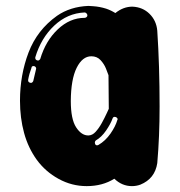

<svg xmlns="http://www.w3.org/2000/svg" viewBox="-20 -633 612 653"><path d="M428.7 0Q395 0 368.8 -25.2Q328.7 0 274.8 0Q224.3 0 179.5 -24.5Q134.7 -49 105 -89.6Q75.7 -130.2 61.9 -180.9Q48 -231.7 48 -290.6Q48 -378.2 77.2 -454.7Q106.4 -531.2 173.8 -579.2Q218.8 -610.4 280.7 -612.9L296.5 -611.9Q319.3 -610.4 341.1 -603.5Q357.4 -598 372.3 -588.6Q399.5 -610.4 430.2 -610.4Q465.3 -608.9 488.6 -585.9Q511.9 -562.9 514.9 -528.7Q522.8 -409.9 522.8 -270.8Q522.8 -168.8 514.9 -78.2Q506.9 -25.2 457.4 -5Q443.6 0 428.7 0ZM109.4 -427.2Q111.9 -427.2 113.9 -429Q115.8 -430.7 116.8 -432.2Q135.1 -494.1 176.5 -533.2Q217.8 -572.3 267.8 -572.3Q271.3 -572.3 274.3 -574.8Q277.2 -577.2 277.2 -580.7Q277.2 -584.2 274.3 -587.4Q271.3 -590.6 267.8 -590.6Q209.4 -588.1 164.6 -546Q119.8 -504 100 -438.1V-435.6Q100 -430.2 105.9 -427.7ZM280.2 -172.3Q294.1 -172.3 305.4 -184.9Q316.8 -197.5 326.2 -214.6Q335.6 -231.7 343.1 -248Q347 -256.4 350 -262.9L349 -377.2Q346.5 -384.7 340.3 -400Q334.2 -415.3 322 -428.5Q309.9 -441.6 290.6 -441.6Q260.4 -441.6 240.8 -402.5Q221.3 -363.4 220.8 -289.6Q220.8 -227.7 238.9 -200Q256.9 -172.3 280.2 -172.3ZM84.7 -351Q90.1 -351 93.1 -357.4L102.5 -397.5L103 -400Q103 -403.5 100.2 -405.9Q97.5 -408.4 94.1 -408.4Q91.1 -408.4 89.1 -406.9Q87.1 -405.4 87.1 -402.5Q79.2 -381.7 75.7 -361.4V-359.4Q75.7 -356.9 77.2 -354.7Q78.7 -352.5 81.7 -352ZM310.4 -138.6 314.9 -140.1Q338.6 -154 355.7 -178.5Q372.8 -203 379.2 -225.2L380.2 -227.2Q380.2 -230.2 377.2 -232.9Q374.3 -235.6 369.8 -235.6Q364.9 -235.6 362.9 -230.2Q356.4 -211.9 340.8 -189.1Q325.2 -166.3 305.9 -155.4Q302.5 -152.5 302.5 -147.5L303.5 -143.6Q304 -141.1 306.2 -139.9Q308.4 -138.6 310.4 -138.6Z"/></svg>

Font: AKL FREE 002
Style: Regular
Weight: 400
Designer: AKL
Foundry: AKL
Version: Version 1.00;August 17, 2024;FontCreator 13.0.0.2675 64-bit